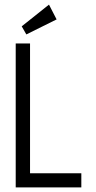

<svg xmlns="http://www.w3.org/2000/svg" viewBox="-20 -811 415 831"><path d="M94 -662 225 -727 192 -791 74 -697ZM48 0H332V-61H110V-623H48Z"/></svg>

Font: Inconsolata Condensed Thin
Style: Regular
Weight: 100
Width: 3
Monospace: yes
Designer: Raph Levien, Cyreal, Brenton Simpson
Foundry: Raph Levien, Cyreal, Google
Version: Version 3.100